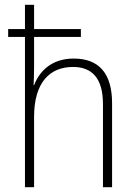

<svg xmlns="http://www.w3.org/2000/svg" viewBox="-20 -780 564 800"><path d="M122 -760H84V-659H14V-626H84V0H122V-293C122 -436 187 -501 284 -501C362 -501 409 -456 409 -346V0H447V-350C447 -477 390 -536 287 -536C195 -536 144 -483 122 -425H120C121 -451 122 -471 122 -500V-626H317V-659H122Z"/></svg>

Font: Noto Sans Myanmar UI SemiCondensed ExtraLight
Style: Regular
Weight: 200
Width: 4
Designer: Monotype Design Team
Foundry: Monotype Imaging Inc.
Version: Version 2.103